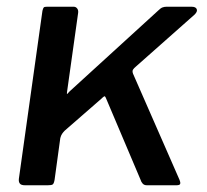

<svg xmlns="http://www.w3.org/2000/svg" viewBox="-20 -550 616 570"><path d="M513 -16Q516 -9 515 -4.5Q514 0 504 0H416Q408 0 403.5 -5Q399 -10 397 -17L294 -260Q292 -265 289.5 -264Q287 -263 281 -257L172 -162Q168 -158 164.5 -153Q161 -148 159 -140L142 -16Q140 -5 136.5 -2.5Q133 0 122 0H54Q43 0 39 -5Q35 -10 36 -19L106 -518Q108 -526 110 -528Q112 -530 119 -530H199Q205 -530 209 -525Q213 -520 212 -512L179 -277Q178 -270 179.5 -271Q181 -272 187 -279L450 -519Q457 -526 462.5 -528Q468 -530 474 -530H549Q561 -530 564 -523Q567 -516 558 -507L383 -352Q378 -348 375 -343.5Q372 -339 375 -331L513 -16Z"/></svg>

Font: Libre Franklin Medium
Style: Italic
Weight: 500
Italic angle: -8°
Designer: Pablo Impallari, Rodrigo Fuenzalida, Nhung Nguyen
Foundry: Impallari Type
Version: Version 3.000